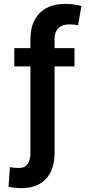

<svg xmlns="http://www.w3.org/2000/svg" viewBox="-20 -759 458 978"><path d="M359.4 -420.9H257.8V20.5Q257.8 106.4 213.9 152.8Q169.9 199.2 88.9 199.2Q56.2 199.2 23.4 192.4L30.3 91.8Q37.1 93.8 52 95.2Q66.9 96.7 76.2 96.7Q106 96.7 120.4 76.9Q134.8 57.1 134.8 20.5V-420.9H52.7V-513.7H134.8V-560.5Q135.3 -617.7 157 -658Q178.7 -698.2 218.5 -718.8Q258.3 -739.3 312.5 -739.3Q333.5 -739.3 355.5 -736.3Q377.4 -733.4 394.5 -728.5L377.9 -629.9Q359.9 -634.8 334 -634.8Q297.9 -634.8 278.1 -616Q258.3 -597.2 257.8 -560.5V-513.7H359.4Z"/></svg>

Font: Pretendard SemiBold
Style: Regular
Weight: 600
Designer: Base glyphs from Inter by Rasmus Andersson; Hangeul glyphs from Noto Sans CJK(Source Han Sans) by Jang Soo-young and Kan
Foundry: Kil Hyung-jin
Version: Version 1.309